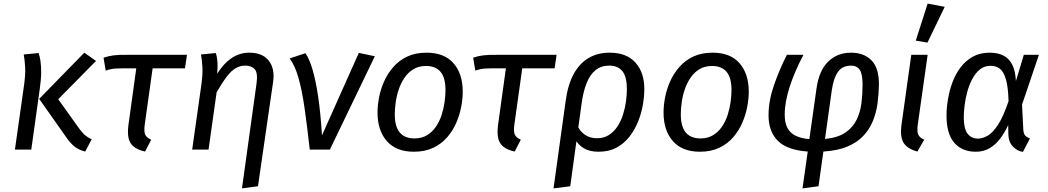

<svg xmlns="http://www.w3.org/2000/svg" viewBox="-20 -832 5827 1068"><path d="M198 -282 449 -539 514 -493 304 -280 411 -130Q432 -100 447 -85.5Q462 -71 490 -57L454 11Q411 0 387.5 -22.5Q364 -45 346 -72ZM112 -529 195 -537Q201 -519 205 -493.5Q209 -468 209 -430Q209 -392 201 -336L154 0H63L114 -360Q122 -418 120 -457Q118 -496 112 -529Z M685 -527H1020L1009 -452H829L785 -138Q780 -99 788 -82.5Q796 -66 821 -55L787 11Q746 2 723.5 -16.5Q701 -35 695 -64Q689 -93 694 -134L738 -452H668Q642 -452 626 -451Q610 -450 597.5 -447.5Q585 -445 568 -439L556 -511Q581 -520 611.5 -524Q642 -528 685 -527Z M1366 -539Q1440 -539 1475 -494.5Q1510 -450 1499 -375L1415 204L1326 216L1407 -368Q1415 -427 1397 -447Q1379 -467 1344 -467Q1316 -467 1291.5 -453Q1267 -439 1242 -406.5Q1217 -374 1185 -319L1140 0H1049L1100 -360Q1108 -418 1106 -457Q1104 -496 1098 -529L1180 -537Q1184 -527 1186.5 -513Q1189 -499 1190 -477Q1191 -455 1188 -422Q1215 -464 1243.5 -489.5Q1272 -515 1302.5 -527Q1333 -539 1366 -539Z M1591 -507 1679 -536Q1701 -504 1718.5 -445Q1736 -386 1749.5 -296Q1763 -206 1771 -79L1976 -538L2065 -519L1815 0H1703Q1688 -136 1673.5 -235Q1659 -334 1639.5 -401.5Q1620 -469 1591 -507Z M2282 12Q2184 12 2132 -47Q2080 -106 2080 -206Q2080 -245 2088.5 -290Q2097 -335 2116.5 -379Q2136 -423 2168 -459.5Q2200 -496 2245.5 -517.5Q2291 -539 2353 -539Q2451 -539 2502.5 -480.5Q2554 -422 2554 -321Q2554 -283 2545.5 -238Q2537 -193 2518 -149Q2499 -105 2467.5 -68.5Q2436 -32 2390 -10Q2344 12 2282 12ZM2285 -62Q2326 -62 2355.5 -80Q2385 -98 2405 -127.5Q2425 -157 2436.5 -192.5Q2448 -228 2453 -264.5Q2458 -301 2458 -331Q2458 -400 2430.5 -432.5Q2403 -465 2350 -465Q2309 -465 2279.5 -447Q2250 -429 2230 -399.5Q2210 -370 2198 -334.5Q2186 -299 2181 -262.5Q2176 -226 2176 -196Q2176 -127 2204 -94.5Q2232 -62 2285 -62Z M2741 -527H3076L3065 -452H2885L2841 -138Q2836 -99 2844 -82.5Q2852 -66 2877 -55L2843 11Q2802 2 2779.5 -16.5Q2757 -35 2751 -64Q2745 -93 2750 -134L2794 -452H2724Q2698 -452 2682 -451Q2666 -450 2653.5 -447.5Q2641 -445 2624 -439L2612 -511Q2637 -520 2667.5 -524Q2698 -528 2741 -527Z M3152 204 3059 216 3127 -274Q3139 -361 3171 -420Q3203 -479 3253.5 -509Q3304 -539 3371 -539Q3465 -539 3514.5 -484Q3564 -429 3564 -337Q3564 -297 3556 -249.5Q3548 -202 3529.5 -156Q3511 -110 3481.5 -72Q3452 -34 3409.5 -11Q3367 12 3309 12Q3260 12 3228 -7Q3196 -26 3178 -59L3191 -136Q3205 -102 3233.5 -82.5Q3262 -63 3300 -63Q3339 -63 3367 -81Q3395 -99 3414.5 -128.5Q3434 -158 3445.5 -194.5Q3457 -231 3462 -268Q3467 -305 3467 -337Q3467 -404 3442.5 -435.5Q3418 -467 3369 -467Q3324 -467 3293 -442Q3262 -417 3243 -369.5Q3224 -322 3215 -255Z M3873 12Q3775 12 3723 -47Q3671 -106 3671 -206Q3671 -245 3679.5 -290Q3688 -335 3707.5 -379Q3727 -423 3759 -459.5Q3791 -496 3836.5 -517.5Q3882 -539 3944 -539Q4042 -539 4093.5 -480.5Q4145 -422 4145 -321Q4145 -283 4136.5 -238Q4128 -193 4109 -149Q4090 -105 4058.5 -68.5Q4027 -32 3981 -10Q3935 12 3873 12ZM3876 -62Q3917 -62 3946.5 -80Q3976 -98 3996 -127.5Q4016 -157 4027.5 -192.5Q4039 -228 4044 -264.5Q4049 -301 4049 -331Q4049 -400 4021.5 -432.5Q3994 -465 3941 -465Q3900 -465 3870.5 -447Q3841 -429 3821 -399.5Q3801 -370 3789 -334.5Q3777 -299 3772 -262.5Q3767 -226 3767 -196Q3767 -127 3795 -94.5Q3823 -62 3876 -62Z M4714 -539Q4786 -539 4828 -496Q4870 -453 4869 -360Q4868 -307 4861 -255.5Q4854 -204 4835 -158Q4816 -112 4781.5 -75.5Q4747 -39 4693 -16.5Q4639 6 4560 11L4533 204L4444 216L4473 11Q4359 3 4307 -48.5Q4255 -100 4255 -191Q4255 -270 4284.5 -356Q4314 -442 4357 -527H4449Q4401 -436 4373 -350.5Q4345 -265 4345 -194Q4345 -148 4360.5 -119.5Q4376 -91 4406.5 -76.5Q4437 -62 4482 -58L4522 -341Q4536 -440 4587 -489.5Q4638 -539 4714 -539ZM4714 -467Q4690 -467 4669 -457Q4648 -447 4632 -417.5Q4616 -388 4607 -331L4569 -59Q4641 -66 4683 -95Q4725 -124 4745.5 -167Q4766 -210 4772 -260.5Q4778 -311 4778 -361Q4778 -421 4762 -444Q4746 -467 4714 -467Z M5049 -527H5140L5085 -138Q5080 -99 5088 -82.5Q5096 -66 5121 -55L5083 11Q5025 -5 5005.5 -39Q4986 -73 4994 -134ZM5074 -606 5140 -812 5235 -794 5139 -595Z M5485 -539Q5530 -539 5561.5 -523Q5593 -507 5610.5 -472.5Q5628 -438 5631 -381L5675 -527H5759L5665 -250L5672 -113Q5673 -93 5680 -81.5Q5687 -70 5709 -62L5670 13Q5638 8 5614 -17Q5590 -42 5589 -85L5588 -136Q5569 -95 5543.5 -61Q5518 -27 5484.5 -7.5Q5451 12 5408 12Q5331 12 5288 -38Q5245 -88 5245 -188Q5245 -231 5253 -279.5Q5261 -328 5278 -374Q5295 -420 5323 -457Q5351 -494 5391 -516.5Q5431 -539 5485 -539ZM5490 -466Q5456 -466 5431 -446Q5406 -426 5388.5 -393Q5371 -360 5360.5 -321.5Q5350 -283 5345.5 -245.5Q5341 -208 5341 -179Q5341 -118 5361.5 -89.5Q5382 -61 5420 -61Q5445 -61 5473.5 -77Q5502 -93 5531.5 -138Q5561 -183 5590 -269Q5588 -348 5575.5 -390.5Q5563 -433 5542 -449.5Q5521 -466 5490 -466Z"/></svg>

Font: Fira Sans Variable
Style: Italic
Weight: 397
Italic angle: -8°
Designer: Carrois Corporate & Edenspiekermann AG
Foundry: Carrois Corporate GbR & Edenspiekermann AG
Version: Version 4.202